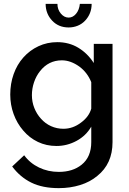

<svg xmlns="http://www.w3.org/2000/svg" viewBox="-20 -750 668 993"><path d="M277 -730H216Q216 -679 250 -643Q283 -608 335 -608Q360 -608 382 -617Q404 -626 420 -643Q454 -679 454 -730H393Q390 -699 373.5 -679Q357 -659 335 -659Q312 -659 294.5 -680Q277 -701 277 -730ZM452 -95V-15Q452 62 402 102Q356 139 284 139Q229 139 182 116.5Q135 94 105 53L43 111Q84 166 142 194.5Q200 223 284 223Q343 223 394.5 207Q446 191 483 160Q562 97 562 -15V-523H465V-424Q433 -474 385 -503Q337 -532 276 -532Q224 -532 179 -511Q134 -490 101 -453Q68 -416 50.5 -366.5Q33 -317 33 -261Q33 -208 50.5 -160Q68 -112 100 -75Q132 -37 176 -16Q220 5 272 5Q327 5 376 -21.5Q425 -48 452 -95ZM192 -136Q170 -160 157.5 -191.5Q145 -223 145 -258Q145 -292 156 -324.5Q167 -357 187 -382Q231 -438 300 -438Q345 -438 390 -406Q432 -375 452 -325V-188Q440 -146 399 -116Q357 -84 308 -84Q274 -84 244 -97.5Q214 -111 192 -136Z"/></svg>

Font: RT Raleway SemiBold
Style: Regular
Weight: 400
Designer: Matt McInerney, Pablo Impallari, Rodrigo Fuenzalida — Edited by Milan Moffatt in April 2016
Foundry: Matt McInerney, Pablo Impallari, Rodrigo Fuenzalida — Edited by Milan Moffatt in April 2016
Version: Version 3.001